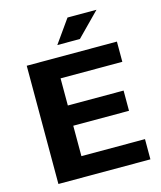

<svg xmlns="http://www.w3.org/2000/svg" viewBox="-123 -929 856 1018"><g transform="rotate(-15 305.0 -420.0)"><path d="M70 0ZM70 -649H565V-538H226V-389H532V-278H226V-111H575V0H70ZM345 -840H504L379 -713H255Z"/></g></svg>

Font: Play
Style: Bold
Weight: 700
Designer: Jonas Hecksher (Cyrillic expansion: Cyreal)
Foundry: Jonas Hecksher, Playtype, e-types AS
Version: Version 2.101; ttfautohint (v1.5.65-e2d9)